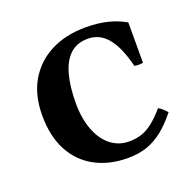

<svg xmlns="http://www.w3.org/2000/svg" viewBox="-93 -561 680 671"><g transform="rotate(-20 247.0 -225.0)"><path d="M274 15Q205 15 152.5 -13.5Q100 -42 71.5 -96Q43 -150 43 -227Q43 -302 74 -355Q105 -408 160.5 -436.5Q216 -465 290 -465Q338 -465 374 -455.5Q410 -446 437 -430V-280Q421 -277 405 -280Q387 -353 357.5 -389Q328 -425 284 -425Q243 -425 217.5 -401Q192 -377 180 -332.5Q168 -288 168 -227Q168 -170 184.5 -127Q201 -84 230.5 -61Q260 -38 298 -38Q324 -38 345 -45Q366 -52 387 -68.5Q408 -85 432 -113Q441 -108 448 -101.5Q455 -95 462 -87Q434 -52 406 -29.5Q378 -7 346.5 4Q315 15 274 15Z"/></g></svg>

Font: Poltawski Nowy SemiBold
Style: Regular
Weight: 600
Version: Version 1.001;gftools[0.9.25]